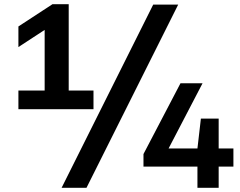

<svg xmlns="http://www.w3.org/2000/svg" viewBox="-20 -830 1146 918"><path d="M68 -308V-397H193.5V-687L68 -605V-703.5L231 -810H308.5V-397H427V-308ZM274.5 68 712.5 -808H832L393.5 68ZM666 -33.5V-93.5L843 -432H948.5L786 -120H924L940.5 -263H1025.5V-120H1096V-33.5H1025.5V68H924V-33.5Z"/></svg>

Font: Encode Sans Expanded Expanded SemiBold
Style: Regular
Weight: 600
Width: 7
Designer: Multiple Designers
Foundry: Impallari Type
Version: Version 3.000; ttfautohint (v1.8.3) -l 8 -r 50 -G 200 -x 14 